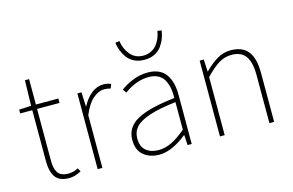

<svg xmlns="http://www.w3.org/2000/svg" viewBox="-92 -939 1783 1170"><g transform="rotate(-15 799.5 -354.0)"><path d="M217.8 7.8Q155.8 7.8 130.9 -27.6Q106 -63 106 -129.9V-450.2H29.8V-474.1L106 -478L109.9 -638.2H136.2V-478H277.8V-450.2H136.2V-126Q136.2 -100.6 139.6 -82.8Q143.1 -64.9 151.9 -50Q160.6 -35.2 177.7 -27.6Q194.8 -20 220.2 -20Q250.5 -20 282.2 -36.1L293.9 -14.2Q253.9 7.8 217.8 7.8Z M397.9 0V-478H423.8L427.7 -388.2H429.7Q453.6 -434.6 488.3 -462.4Q522.9 -490.2 565.9 -490.2Q590.8 -490.2 611.8 -480L601.6 -454.1Q583 -460 561.5 -460Q525.4 -460 490 -429.2Q454.6 -398.4 427.7 -332V0Z M785.6 12.2Q725.6 12.2 686.5 -20.3Q647.5 -52.7 647.5 -117.2Q647.5 -196.3 722.2 -238Q796.9 -279.8 961.4 -297.9Q962.4 -330.1 957.8 -356.9Q953.1 -383.8 940.9 -408.7Q928.7 -433.6 903.8 -447.8Q878.9 -461.9 843.3 -461.9Q763.7 -461.9 687.5 -405.8L671.4 -428.2Q700.7 -451.7 746.8 -470.9Q793 -490.2 845.2 -490.2Q885.7 -490.2 915 -475.8Q944.3 -461.4 960.4 -435.8Q976.6 -410.2 983.9 -379.2Q991.2 -348.1 991.2 -310.1V0H965.3L961.4 -64H959.5Q864.7 12.2 785.6 12.2ZM787.6 -16.1Q829.6 -16.1 870.6 -36.1Q911.6 -56.2 961.4 -98.1V-272Q857.4 -260.3 794.9 -239.5Q732.4 -218.8 705.8 -189.5Q679.2 -160.2 679.2 -118.2Q679.2 -65.9 709.5 -41Q739.7 -16.1 787.6 -16.1ZM701.2 -715.8 727.5 -720.2Q734.4 -670.4 764.9 -633.3Q795.4 -596.2 847.2 -596.2Q874 -596.2 896.2 -607.2Q918.5 -618.2 932.6 -636.5Q946.8 -654.8 955.6 -676Q964.4 -697.3 967.3 -720.2L993.2 -715.8Q989.7 -690.4 980.7 -666.5Q971.7 -642.6 955.3 -619.9Q939 -597.2 911.1 -583.5Q883.3 -569.8 847.2 -569.8Q811 -569.8 783.2 -583.5Q755.4 -597.2 739 -619.9Q722.7 -642.6 713.6 -666.5Q704.6 -690.4 701.2 -715.8Z M1169.4 0V-478H1195.3L1199.2 -401.9H1201.2Q1244.1 -444.8 1283 -467.5Q1321.8 -490.2 1367.2 -490.2Q1440.9 -490.2 1476.1 -445.8Q1511.2 -401.4 1511.2 -308.1V0H1481.4V-304.2Q1481.4 -384.8 1453.6 -423.3Q1425.8 -461.9 1365.2 -461.9Q1322.3 -461.9 1285.4 -439.7Q1248.5 -417.5 1199.2 -366.2V0Z"/></g></svg>

Font: Source Sans 3 ExtraLight
Style: Regular
Weight: 200
Designer: Paul D. Hunt
Foundry: Adobe
Version: Version 3.052;hotconv 1.1.0;makeotfexe 2.6.0